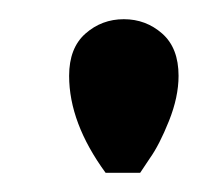

<svg xmlns="http://www.w3.org/2000/svg" viewBox="-20 -771 220 200"><path d="M166 -692Q166 -670 156 -645Q146 -620 136 -606L126 -591H90Q52 -643 52 -692Q52 -721 69 -736Q86 -751 109 -751Q132 -751 149 -736Q166 -721 166 -692Z"/></svg>

Font: Oakes Grotesk
Style: Bold Italic
Weight: 600
Italic angle: -8°
Designer: Samuel Oakes
Foundry: Samuel Oakes
Version: Version 1.000;PS 001.000;hotconv 1.0.88;makeotf.lib2.5.64775